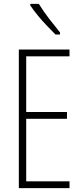

<svg xmlns="http://www.w3.org/2000/svg" viewBox="-20 -969 425 989"><path d="M338 0H77V-714H338V-679H115V-392H325V-357H115V-35H338ZM180 -949Q205 -909 233.5 -872Q262 -835 289 -802V-791H266Q247 -810 222.5 -835.5Q198 -861 175 -889Q152 -917 136 -941V-949Z"/></svg>

Font: Noto Sans Tamil ExtraCondensed ExtraLight
Style: Regular
Weight: 200
Width: 2
Designer: Jelle Bosma - Monotype Design Team
Foundry: Monotype Imaging Inc.
Version: Version 2.004; ttfautohint (v1.8.4.7-5d5b)